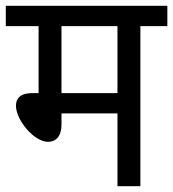

<svg xmlns="http://www.w3.org/2000/svg" viewBox="-20 -642 597 662"><path d="M464 -552H557V-622H0V-552H113V-321H91C50 -321 35 -302 35 -278C35 -228 97 -153 146 -153C171 -153 192 -170 192 -213V-251H385V0H464ZM385 -552V-321H192V-552Z"/></svg>

Font: Noto Sans Devanagari UI SemiCondensed
Style: Regular
Weight: 400
Width: 4
Designer: Jelle Bosma - Monotype Design Team
Foundry: Monotype Imaging Inc.
Version: Version 2.004